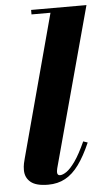

<svg xmlns="http://www.w3.org/2000/svg" viewBox="-54 -786 462 831"><g transform="rotate(-5 177.0 -370.0)"><path d="M121.5 10Q69 10 45.5 -9.8Q22 -29.5 22 -62Q22 -77.5 24.8 -90.8Q27.5 -104 30 -112L196 -730.5H113.5V-750H354L166.5 -57.5Q165.5 -53 164.8 -48.8Q164 -44.5 164 -41Q164 -26.5 176 -26.5Q188 -26.5 204.8 -38Q221.5 -49.5 242.5 -79Q263.5 -108.5 288.5 -163.5L307.5 -157Q282.5 -99.5 255.5 -62.5Q228.5 -25.5 196 -7.8Q163.5 10 121.5 10Z"/></g></svg>

Font: Bodoni Moda 11pt ExtraBold
Style: Italic
Weight: 800
Italic angle: -13°
Version: Version 2.004